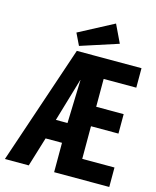

<svg xmlns="http://www.w3.org/2000/svg" viewBox="-121 -890 790 972"><g transform="rotate(15 274.5 -404.0)"><path d="M-1 0 209 -623H548V-521H377V-375H521V-273H377V-102H546V0H257V-154H171L124 0ZM197 -258H258L265 -485H264ZM213 -650 183 -712 365 -808 410 -714Z"/></g></svg>

Font: Inconsolata SemiExpanded ExtraBold
Style: Regular
Weight: 800
Width: 6
Monospace: yes
Designer: Raph Levien, Cyreal, Brenton Simpson
Foundry: Raph Levien, Cyreal, Google
Version: Version 3.001; ttfautohint (v1.8.2.53-6de2)